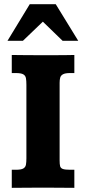

<svg xmlns="http://www.w3.org/2000/svg" viewBox="-20 -903 412 923"><path d="M36.6 0V-86.9H56.2Q81.5 -86.9 92 -93Q102.5 -99.1 104.7 -111.3Q106.9 -123.5 106.9 -141.6V-495.6Q106.9 -514.6 104.7 -527.1Q102.5 -539.6 91.8 -545.7Q81.1 -551.8 56.2 -551.8H36.6V-638.7Q80.6 -638.2 110.6 -637.9Q140.6 -637.7 168.9 -637.7Q208 -637.7 236.1 -637.7Q264.2 -637.7 287.8 -637.9Q311.5 -638.2 337.4 -638.7V-551.8H316.9Q293.9 -551.8 283.2 -546.1Q272.5 -540.5 269.5 -530Q266.6 -519.5 266.6 -505.4V-131.3Q266.6 -113.8 269 -104.2Q271.5 -94.7 282 -90.8Q292.5 -86.9 316.9 -86.9H337.4V0Q301.3 0 267.3 -0.5Q233.4 -1 185.1 -1Q140.1 -1 105.7 -0.5Q71.3 0 36.6 0ZM16.1 -707 123 -882.8H248L356 -707H280.8L186 -798.8L90.3 -707Z"/></svg>

Font: Kameron
Style: Bold
Weight: 700
Designer: Vernon Adams
Foundry: Vernon Adams
Version: Version 1.100